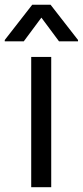

<svg xmlns="http://www.w3.org/2000/svg" viewBox="-54 -784 347 804"><path d="M160.5 -545.5V0H76.7V-545.5ZM-34.1 -610.8V-616.5L81 -764.2H157.7L272.7 -616.5V-610.8H193.2L119.3 -710.2L45.5 -610.8Z"/></svg>

Font: Inter P
Style: Regular
Weight: 400
Designer: Rasmus Andersson
Foundry: rsms
Version: Version 3.018;git-588b23468